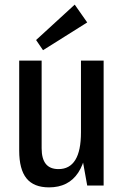

<svg xmlns="http://www.w3.org/2000/svg" viewBox="-20 -802 536 830"><path d="M160 -161Q160 -116 178 -93.5Q196 -71 233 -71Q281 -71 305.5 -110.5Q330 -150 330 -230L360 -299V-244Q360 -119 318 -55.5Q276 8 192 8Q126 8 94.5 -31Q63 -70 63 -151V-540H160ZM428 0H357L330 -150V-540H428ZM357 -705 166 -585 136 -629 303 -782Z"/></svg>

Font: Pathway Extreme Condensed Medium
Style: Regular
Weight: 500
Width: 3
Version: Version 1.001;gftools[0.9.26]